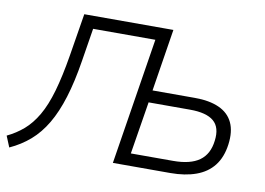

<svg xmlns="http://www.w3.org/2000/svg" viewBox="-90 -824 1322 957"><g transform="rotate(10 571.5 -345.5)"><path d="M10 14 -13 -42Q33 -64 70 -96Q107 -128 136.5 -178.5Q166 -229 188 -305Q210 -381 228 -490L263 -705H714L664 -390H879Q952 -390 1001 -368Q1050 -346 1071 -301.5Q1092 -257 1083 -190Q1074 -124 1041 -82Q1008 -40 952.5 -20Q897 0 823 0H532L634 -641H319L292 -473Q275 -366 250 -285.5Q225 -205 191 -147.5Q157 -90 112 -51Q67 -12 10 14ZM612 -62H826Q913 -62 959 -95Q1005 -128 1013 -197Q1022 -265 985 -296.5Q948 -328 865 -328H655Z"/></g></svg>

Font: Nunito Sans 7pt Light
Style: Italic
Weight: 300
Italic angle: -9°
Designer: Vernon Adams
Foundry: Vernon Adams
Version: Version 3.101;gftools[0.9.27]